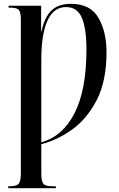

<svg xmlns="http://www.w3.org/2000/svg" viewBox="-20 -744 621 1004"><path d="M23 240H272V230H253Q218 230 207 217Q196 204 196 162V10Q277 -10 355.5 -65.5Q434 -121 485.5 -220Q537 -319 537 -472Q537 -577 495 -650.5Q453 -724 351 -724Q283 -724 247 -687Q211 -650 197 -579H195V-714H25V-704H32Q68 -704 78.5 -692Q89 -680 89 -639V162Q89 204 77.5 217Q66 230 30 230H23ZM196 0V-433Q196 -564 228 -635.5Q260 -707 325 -707Q384 -707 408 -651Q432 -595 432 -485Q432 -274 370 -152.5Q308 -31 196 0Z"/></svg>

Font: Noto Serif Display Condensed Semi
Style: Regular
Weight: 600
Width: 3
Designer: Monotype Design Team
Foundry: Monotype Imaging Inc.
Version: Version 1.900